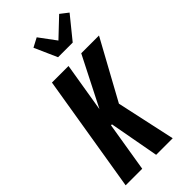

<svg xmlns="http://www.w3.org/2000/svg" viewBox="-301 -1061 1131 1131"><g transform="rotate(-45 264.5 -495.5)"><path d="M16 0 137 -735H275L224 -426L381 -735H529L328 -368L408 0H270L215 -300L213 -311H205L154 0ZM268 -815 205 -957 262 -987 339 -883 453 -991 502 -953 390 -815Z"/></g></svg>

Font: Iosevka SS18 Heavy
Style: Italic
Weight: 900
Italic angle: -9°
Monospace: yes
Designer: Belleve Invis
Foundry: Belleve Invis
Version: Version 25.1.1; ttfautohint (v1.8.4)